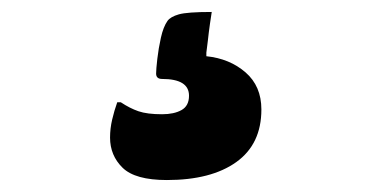

<svg xmlns="http://www.w3.org/2000/svg" viewBox="-20 -54 640 321"><path d="M334 -34Q333 -28 331 -14Q329 0 327.5 14Q326 28 325 34V40Q364 44 390.5 67Q417 90 417 129Q417 187 375 217Q333 247 259 247Q206 247 185 226.5Q164 206 164 176Q164 161 167.5 146Q171 131 176 117H182Q197 127 211.5 132Q226 137 251 137Q271 137 283.5 130Q296 123 296 106Q296 78 251 78Q241 78 241 69Q241 62 243 44.5Q245 27 249 9Q253 -9 260 -19Q265 -26 279 -30Q293 -34 334 -34Z"/></svg>

Font: Recursive Mn Csl St XBd
Style: Regular
Weight: 800
Monospace: yes
Version: Version 1.079;hotconv 1.0.112;makeotfexe 2.5.65598; ttfautoh